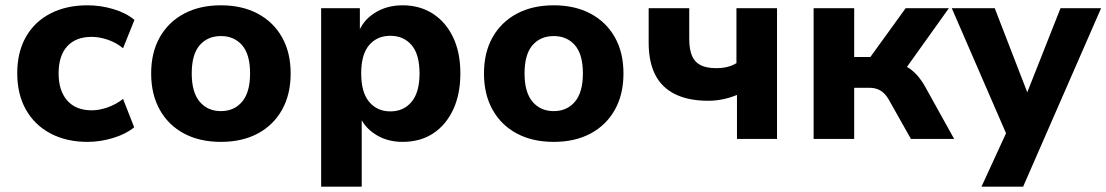

<svg xmlns="http://www.w3.org/2000/svg" viewBox="-20 -524 4172 724"><path d="M310 11Q230 11 170 -21Q110 -53 77.5 -111Q45 -169 45 -248Q45 -327 77.5 -384.5Q110 -442 170 -473Q230 -504 310 -504Q360 -504 408 -489.5Q456 -475 487 -449L444 -342Q419 -363 387 -374Q355 -385 326 -385Q266 -385 233.5 -349.5Q201 -314 201 -247Q201 -182 233.5 -145Q266 -108 326 -108Q355 -108 387 -119.5Q419 -131 444 -151L486 -44Q456 -19 407.5 -4Q359 11 310 11Z M813 11Q733 11 674 -20.5Q615 -52 582.5 -110Q550 -168 550 -247Q550 -326 582.5 -383.5Q615 -441 674 -472.5Q733 -504 813 -504Q893 -504 952 -472.5Q1011 -441 1043.5 -383.5Q1076 -326 1076 -247Q1076 -168 1043.5 -110Q1011 -52 952 -20.5Q893 11 813 11ZM813 -105Q863 -105 893 -140.5Q923 -176 923 -247Q923 -319 893 -353.5Q863 -388 813 -388Q763 -388 733 -353.5Q703 -319 703 -247Q703 -176 733 -140.5Q763 -105 813 -105Z M1191 180V-493H1337V-397H1330Q1347 -446 1392.5 -475Q1438 -504 1498 -504Q1563 -504 1612 -472.5Q1661 -441 1688.5 -383.5Q1716 -326 1716 -247Q1716 -169 1689 -111Q1662 -53 1613.5 -21Q1565 11 1498 11Q1440 11 1396 -17Q1352 -45 1335 -90H1344V180ZM1452 -104Q1502 -104 1532 -140Q1562 -176 1562 -247Q1562 -319 1532 -354Q1502 -389 1452 -389Q1402 -389 1372 -354Q1342 -319 1342 -247Q1342 -176 1372 -140Q1402 -104 1452 -104Z M2068 11Q1988 11 1929 -20.5Q1870 -52 1837.5 -110Q1805 -168 1805 -247Q1805 -326 1837.5 -383.5Q1870 -441 1929 -472.5Q1988 -504 2068 -504Q2148 -504 2207 -472.5Q2266 -441 2298.5 -383.5Q2331 -326 2331 -247Q2331 -168 2298.5 -110Q2266 -52 2207 -20.5Q2148 11 2068 11ZM2068 -105Q2118 -105 2148 -140.5Q2178 -176 2178 -247Q2178 -319 2148 -353.5Q2118 -388 2068 -388Q2018 -388 1988 -353.5Q1958 -319 1958 -247Q1958 -176 1988 -140.5Q2018 -105 2068 -105Z M2759 0V-166Q2732 -155 2705 -149.5Q2678 -144 2651 -144Q2576 -144 2525.5 -169Q2475 -194 2450.5 -242.5Q2426 -291 2426 -363V-493H2579V-377Q2579 -339 2589 -314.5Q2599 -290 2621.5 -278.5Q2644 -267 2681 -267Q2703 -267 2722 -271.5Q2741 -276 2757 -286V-493H2910V0Z M3048 0V-493H3201V-309H3262L3395 -493H3558L3378 -241L3351 -287Q3378 -284 3399.5 -272Q3421 -260 3439 -239.5Q3457 -219 3472 -191L3578 0H3415L3335 -142Q3325 -161 3313.5 -172Q3302 -183 3288.5 -188Q3275 -193 3256 -193H3201V0Z M3681 180 3789 -55V14L3569 -493H3731L3866 -144H3841L3979 -493H4132L3838 180Z"/></svg>

Font: Nunito Sans 11pt ExtraBold
Style: Regular
Weight: 800
Version: Version 3.101;gftools[0.9.27]